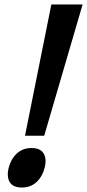

<svg xmlns="http://www.w3.org/2000/svg" viewBox="-20 -830 390 860"><path d="M350 -810 178 -222H92L210 -810ZM180 -79Q170 -39 143.5 -14.5Q117 10 78 10Q38 10 23.5 -14.5Q9 -39 19 -79Q29 -118 55.5 -142.5Q82 -167 121 -167Q161 -167 175.5 -142.5Q190 -118 180 -79Z"/></svg>

Font: TypoPRO Sinkin Sans
Style: 500 Medium Italic
Weight: 500
Italic angle: -112°
Designer: Keith Bates
Foundry: K-Type
Version: Sinkin Sans (version 1.0)  by Keith Bates   •   © 2014   www